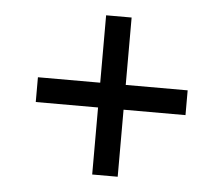

<svg xmlns="http://www.w3.org/2000/svg" viewBox="-40 -634 610 525"><g transform="rotate(5 265.5 -371.5)"><path d="M231 -153V-590H301V-153ZM60 -337V-405H471V-337Z"/></g></svg>

Font: Instrument Sans
Style: Regular
Weight: 400
Designer: Rodrigo Fuenzalida
Foundry: fragTYPE
Version: Version 1.000;gftools[0.9.28]